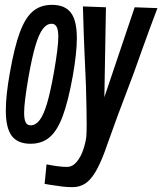

<svg xmlns="http://www.w3.org/2000/svg" viewBox="-20 -580 670 792"><path d="M184.5 182Q178 180.5 164 178.5L172 98Q224 108.5 256 108.5Q279.5 108.5 296.8 87.2Q314 66 323.5 37.2Q333 8.5 336 -16Q337.5 -33.5 337.5 -70Q337.5 -119 334.5 -228.5Q329 -365.5 328 -376.5Q326.5 -401.5 322 -553.5L417 -550L410.5 -179L535.5 -550L629.5 -546.5Q603.5 -479 563.5 -367.5Q539 -298 533 -282Q487 -161 466.2 -105Q445.5 -49 421 20L412.5 44.5Q391.5 100.5 371.8 132.5Q352 164.5 329.8 178.2Q307.5 192 279 192Q257 192 237 189.5Q217 187 184.5 182ZM4 -124.5Q4 -187.5 21 -281.5Q39.5 -386.5 61.8 -446.5Q84 -506.5 115.5 -533.2Q147 -560 194.5 -560Q247.5 -560 272.2 -527.8Q297 -495.5 297 -423Q297 -362.5 280.5 -268Q261.5 -162.5 239 -101.8Q216.5 -41 184.8 -14Q153 13 106 13Q53 13 28.5 -19.5Q4 -52 4 -124.5ZM202 -279Q220.5 -384.5 220.5 -428Q220.5 -456 213.8 -469Q207 -482 193 -482Q172.5 -482 156.2 -460.2Q140 -438.5 126 -391Q112 -343.5 98 -264.5Q79.5 -158 79.5 -115.5Q79.5 -87.5 86 -75.2Q92.5 -63 106.5 -63Q127 -63 143.5 -84.5Q160 -106 174 -153.2Q188 -200.5 202 -279Z"/></svg>

Font: JuliaMono MediumItalic
Style: Regular
Weight: 500
Italic angle: -9°
Monospace: yes
Designer: cormullion
Foundry: corm
Version: Version 0.049; ttfautohint (v1.8.4)